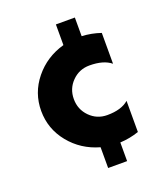

<svg xmlns="http://www.w3.org/2000/svg" viewBox="-131 -791 762 883"><g transform="rotate(-20 250.0 -349.5)"><path d="M326.2 -471.2Q275.9 -471.2 241 -436Q206.1 -400.9 206.1 -350.1Q206.1 -299.3 241 -263.9Q275.9 -228.5 326.2 -228.5Q395.5 -228.5 431.2 -259.8V-107.4Q385.3 -91.8 338.9 -89.8V1.5H246.1V-100.1Q157.7 -125 102.1 -193.6Q46.4 -262.2 46.4 -350.1Q46.4 -438 102.1 -506.6Q157.7 -575.2 246.1 -600.1V-701.2H338.9V-609.9Q385.3 -607.9 431.2 -592.3V-441.4Q395 -471.2 326.2 -471.2Z"/></g></svg>

Font: Now Alt
Style: Bold
Weight: 700
Designer: Alfredo Marco Pradil
Foundry: Alfredo Marco Pradil
Version: Version 1.002;PS 001.002;hotconv 1.0.88;makeotf.lib2.5.64775